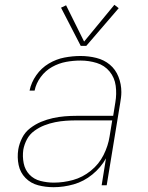

<svg xmlns="http://www.w3.org/2000/svg" viewBox="-20 -771 616 799"><path d="M203 8Q245 8 287 -4Q329 -16 364.5 -45Q400 -74 421 -112L403 0H424L480 -341Q482 -353 483.5 -364.5Q485 -376 485 -388Q485 -421 473 -451.5Q461 -482 437 -502Q413 -522 381 -530Q349 -538 315 -538Q282 -538 248 -531.5Q214 -525 183 -506.5Q152 -488 131 -458Q110 -428 103 -394H124Q130 -424 149.5 -450.5Q169 -477 197 -492.5Q225 -508 255 -513.5Q285 -519 315 -519Q350 -519 382.5 -509Q415 -499 436 -473.5Q457 -448 461.5 -414Q466 -380 460 -345L451 -289H299Q274 -289 249.5 -287Q225 -285 200 -279.5Q175 -274 151 -264Q127 -254 105.5 -237.5Q84 -221 72 -197Q60 -173 56 -149Q51 -116 57.5 -84.5Q64 -53 86 -30.5Q108 -8 139 0Q170 8 203 8ZM204 -11Q176 -11 148.5 -18Q121 -25 102.5 -44.5Q84 -64 78.5 -92Q73 -120 77 -148Q81 -170 92 -191Q103 -212 123 -226.5Q143 -241 165 -249.5Q187 -258 209.5 -262.5Q232 -267 254 -268.5Q276 -270 299 -270H447L436 -203Q430 -164 411 -126Q392 -88 358 -60.5Q324 -33 284 -22Q244 -11 204 -11ZM316 -580H339L474 -737L456 -751L330 -598L255 -749L234 -739Z"/></svg>

Font: Iosevka Sparkle Thin Oblique
Style: Regular
Weight: 100
Italic angle: -9°
Designer: Belleve Invis
Foundry: Belleve Invis
Version: Version 4.5.0; ttfautohint (v1.8.3)